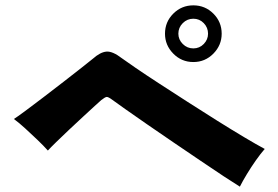

<svg xmlns="http://www.w3.org/2000/svg" viewBox="-20 -840 1040 718"><path d="M877 -142Q856 -155 817 -180.5Q778 -206 729 -239.5Q680 -273 628 -308Q576 -343 529.5 -375.5Q483 -408 448.5 -432Q414 -456 401 -466Q385 -478 379 -477.5Q373 -477 359 -466Q353 -461 334 -443.5Q315 -426 289.5 -402.5Q264 -379 238 -354.5Q212 -330 190.5 -309Q169 -288 159 -277Q143 -295 120 -317Q97 -339 74 -360Q51 -381 32 -395Q43 -402 73 -424Q103 -446 142 -476Q181 -506 220 -536Q259 -566 288.5 -589.5Q318 -613 328 -621Q355 -645 378 -647Q401 -649 436 -622Q451 -611 487.5 -586Q524 -561 574 -528.5Q624 -496 680 -460Q736 -424 791 -389.5Q846 -355 893 -327Q940 -299 970 -283Q955 -266 937 -240.5Q919 -215 903 -188.5Q887 -162 877 -142ZM703 -608Q659 -608 628 -639.5Q597 -671 597 -714Q597 -758 628 -789Q659 -820 703 -820Q747 -820 778 -789Q809 -758 809 -714Q809 -671 778 -639.5Q747 -608 703 -608ZM703 -659Q726 -659 742 -675.5Q758 -692 758 -714Q758 -737 742 -753.5Q726 -770 703 -770Q680 -770 663.5 -753.5Q647 -737 647 -714Q647 -692 663.5 -675.5Q680 -659 703 -659Z"/></svg>

Font: Zen Kaku Gothic Antique Black
Style: Regular
Weight: 900
Designer: Yoshimichi Ohira
Foundry: Positype
Version: Version 1.001